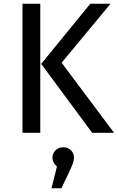

<svg xmlns="http://www.w3.org/2000/svg" viewBox="-20 -709 629 1025"><path d="M195 0H100V-689H195ZM309 -374 589 0H472L200 -368L462 -689H570ZM375 133Q375 146 369.5 162Q364 178 349 210L308 296H255L284 180Q260 159 260 133Q260 109 277 93Q294 77 318 77Q342 77 358.5 93Q375 109 375 133Z"/></svg>

Font: Statis Sans
Style: Regular
Weight: 400
Designer: bBox Type GmbH
Foundry: bBox Type GmbH
Version: Version 1.000